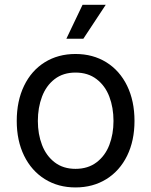

<svg xmlns="http://www.w3.org/2000/svg" viewBox="-20 -781 640 812"><path d="M50.8 -269.5Q50.8 -354 81.8 -418.2Q112.8 -482.4 169.2 -517.6Q225.6 -552.7 299.3 -552.7Q373 -552.7 429.7 -517.6Q486.3 -482.4 517.6 -418.2Q548.8 -354 548.8 -269.5Q548.8 -186 517.6 -122.3Q486.3 -58.6 429.7 -23.4Q373 11.7 299.3 11.7Q226.1 11.7 169.7 -23.4Q113.3 -58.6 82 -122.3Q50.8 -186 50.8 -269.5ZM460 -269.5Q460 -325.7 442.4 -372.1Q424.8 -418.5 388.4 -446.3Q352.1 -474.1 299.3 -474.1Q247.1 -474.1 211.2 -446.5Q175.3 -418.9 157.7 -372.3Q140.1 -325.7 140.1 -269.5Q140.1 -213.9 157.7 -168Q175.3 -122.1 211.2 -94.5Q247.1 -66.9 299.3 -66.9Q352.1 -66.9 388.4 -94.5Q424.8 -122.1 442.4 -168Q460 -213.9 460 -269.5ZM329.1 -760.7H427.2L332.5 -617.2H260.7Z"/></svg>

Font: Raveo Variable
Style: Regular
Weight: 400
Designer: Jakub Foglar, Rasmus Andersson (Inter)
Foundry: Jakubfoglar.com
Version: Version 1.000;Glyphs 3.2.3 (3260)